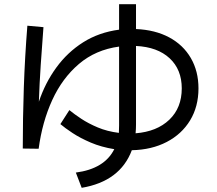

<svg xmlns="http://www.w3.org/2000/svg" viewBox="-20 -828 1040 919"><path d="M165 -116 89 -117Q89 -261 94 -408Q99 -555 111 -705L188 -698Q181 -608 175 -518Q169 -428 166 -341Q196 -431 249.5 -504.5Q303 -578 378 -625.5Q453 -673 550 -686V-808H631V-689Q723 -685 790 -649Q857 -613 893.5 -550Q930 -487 930 -405Q930 -318 890 -252Q850 -186 778 -148.5Q706 -111 611 -109Q555 40 371 71L343 -2Q480 -20 527 -114Q465 -124 414.5 -145.5Q364 -167 327 -191.5Q290 -216 269 -234L312 -301Q335 -282 369 -259.5Q403 -237 448 -218Q493 -199 549 -192Q550 -209 550 -228V-605Q438 -590 358 -522Q278 -454 230 -349Q182 -244 165 -116ZM631 -232Q631 -211 629 -190Q731 -198 790.5 -255Q850 -312 850 -405Q850 -495 792 -549Q734 -603 631 -608Z"/></svg>

Font: Murecho
Style: Regular
Weight: 400
Designer: Neil Summerour
Foundry: Positype
Version: Version 1.010; ttfautohint (v1.8.3)